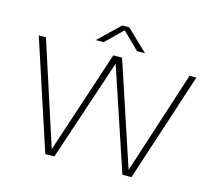

<svg xmlns="http://www.w3.org/2000/svg" viewBox="-127 -1101 1402 1258"><g transform="rotate(15 574.0 -472.0)"><path d="M282 0 39.5 -740H88L314.5 -42L545 -740H604.5L836 -41L1062.5 -740H1108.5L866.5 0H805L574 -691.5L343.5 0ZM408 -807 551.5 -944.5H598.5L742 -807H688L575 -918L462 -807Z"/></g></svg>

Font: Encode Sans Expanded ExtraLight
Style: Regular
Weight: 200
Width: 7
Designer: Multiple Designers
Foundry: Impallari Type
Version: Version 3.000; ttfautohint (v1.8.3) -l 8 -r 50 -G 200 -x 14 